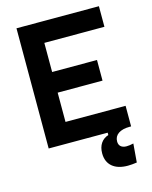

<svg xmlns="http://www.w3.org/2000/svg" viewBox="-131 -778 848 1070"><g transform="rotate(-15 293.0 -243.0)"><path d="M471.7 207Q414.1 207 382.3 179.9Q350.6 152.8 350.6 103.5Q350.6 69 366.2 45.8Q381.8 22.5 410.2 13.7V-14.6L527.3 -15.6L537.1 0Q495.1 0 471.6 16.1Q448.2 32.2 448.2 61.5Q448.2 80.2 459.9 90.4Q471.6 100.6 492.7 100.6Q509.8 100.6 532.7 95.2L523.9 202.6Q510.4 204.6 496.7 205.8Q482.9 207 471.7 207ZM69.8 0V-693.4H198.7V0ZM69.8 0V-118.7H545.4V0ZM69.8 -287.6V-406.7H457.5V-287.6ZM69.8 -574.7V-693.4H545.4V-574.7Z"/></g></svg>

Font: Cascadia Mono
Style: Regular
Weight: 400
Monospace: yes
Designer: Aaron Bell
Foundry: Saja Typeworks
Version: Version 2102.003